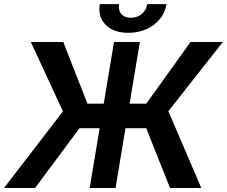

<svg xmlns="http://www.w3.org/2000/svg" viewBox="-56 -937 1131 957"><path d="M641.1 -727.5 520 0H391.1L512.2 -727.5ZM-36.1 0 257.8 -381.8 97.7 -727.5H259.3L379.9 -420.4H673.3L893.6 -727.5H1054.7L783.2 -382.8L947.3 0H791.5L672.9 -297.9H340.3L118.7 0ZM584.5 -773.4Q510.3 -773.4 470.7 -813.2Q431.2 -853 441.4 -916.5H537.6Q532.7 -885.7 548.6 -867.2Q564.5 -848.6 596.7 -848.6Q628.4 -848.6 650.6 -867.2Q672.9 -885.7 677.7 -916.5H773.9Q767.1 -874 740.7 -842Q714.4 -810.1 674.1 -791.7Q633.8 -773.4 584.5 -773.4Z"/></svg>

Font: Inter Tight SemiBold
Style: Italic
Weight: 600
Italic angle: -9.39999°
Designer: Rasmus Andersson
Foundry: rsms
Version: Version 3.004